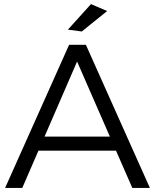

<svg xmlns="http://www.w3.org/2000/svg" viewBox="-20 -919 758 939"><path d="M318 -700H400L713 0H627L357 -618L89 0H5ZM143 -251H568V-182H143ZM425 -899 504 -865 380 -765 312 -774Z"/></svg>

Font: Alexandria Light
Style: Regular
Weight: 300
Designer: Mohamed Gaber
Foundry: Kief Type Foundry
Version: Version 5.100